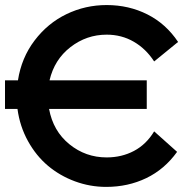

<svg xmlns="http://www.w3.org/2000/svg" viewBox="-55 -730 730 760"><path d="M-35.2 -298.8V-412.1H16.1Q29.8 -501 81.8 -569.6Q133.8 -638.2 208.3 -674.1Q282.7 -710 367.2 -710Q455.1 -710 528.6 -672.9Q602.1 -635.7 649.9 -564L555.2 -486.8Q522.5 -537.1 474.4 -564.9Q426.3 -592.8 367.2 -592.8Q287.6 -592.8 223.9 -543.5Q160.2 -494.1 141.1 -412.1H525.9V-298.8H139.2Q155.3 -211.4 219.5 -159.2Q283.7 -106.9 367.2 -106.9Q426.8 -106.9 475.3 -132.6Q523.9 -158.2 555.2 -210L646 -128.9Q596.2 -59.6 523.9 -24.9Q451.7 9.8 365.2 9.8Q301.3 9.8 241.7 -12.2Q182.1 -34.2 135 -73.7Q87.9 -113.3 55.7 -171.6Q23.4 -230 14.2 -298.8Z"/></svg>

Font: Cakra Normal
Style: Regular
Weight: 400
Designer: Lucia Kollert, Vojtech Kollert
Foundry: OoM Type
Version: Version 1.000;Glyphs 3.1.1 (3148)